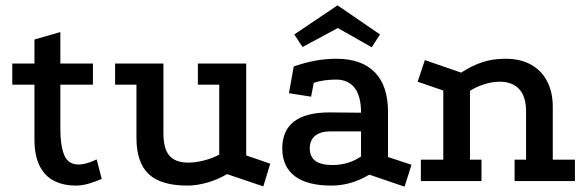

<svg xmlns="http://www.w3.org/2000/svg" viewBox="-20 -678 2198 719"><path d="M263 17Q219 17 184 0Q149 -17 129 -55.5Q109 -94 109 -157V-361H26V-440H109V-530L206 -558V-440H328V-361H206V-194Q206 -133 220.5 -97.5Q235 -62 274 -62Q303 -62 342 -81L361 -8Q338 2 313 9.5Q288 17 263 17Z M830 -26Q797 -6 757 5.5Q717 17 682 17Q583 17 537 -26Q491 -69 491 -162V-361H411V-440H592V-178Q592 -121 614.5 -95Q637 -69 686 -69Q713 -69 745.5 -77.5Q778 -86 801 -99V-361H721V-440H902V-96L992 -65L966 20Z M1363 -24Q1295 17 1221 17Q1131 17 1084.5 -18Q1038 -53 1037 -120Q1036 -257 1214 -257L1332 -256Q1332 -319 1307.5 -349.5Q1283 -380 1239 -380Q1216 -380 1195 -377Q1174 -374 1155 -368L1145 -316L1062 -329L1080 -429Q1119 -443 1159 -450.5Q1199 -458 1239 -458Q1334 -458 1383.5 -407.5Q1433 -357 1433 -259V-90L1521 -61L1495 21ZM1217 -186Q1180 -186 1160 -169.5Q1140 -153 1140 -122Q1140 -60 1225 -60Q1285 -60 1332 -92V-186ZM1244 -658 1403 -549 1372 -501 1245 -573 1113 -502 1082 -549Z M1556 0V-80H1640V-339L1544 -372L1571 -453L1707 -406Q1745 -431 1784.5 -444.5Q1824 -458 1873 -458Q1929 -458 1968.5 -436Q2008 -414 2029 -373.5Q2050 -333 2050 -278V-80H2133V0H1907V-80H1950V-262Q1950 -316 1924.5 -344Q1899 -372 1851 -372Q1823 -372 1793.5 -362.5Q1764 -353 1740 -338V-80H1783V0Z"/></svg>

Font: Podkova SemiBold
Style: Regular
Weight: 600
Designer: Ilya Yudin
Foundry: Cyreal (www.cyreal.org)
Version: Version 2.103